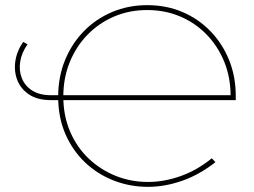

<svg xmlns="http://www.w3.org/2000/svg" viewBox="-20 -723 985 746"><path d="M555 3Q485 3 422 -21.5Q359 -46 310.5 -92Q262 -138 234 -202.5Q206 -267 206 -347Q206 -424 232.5 -489Q259 -554 306 -602Q353 -650 416 -676.5Q479 -703 552 -703Q626 -703 688.5 -676.5Q751 -650 797.5 -602Q844 -554 870 -490Q896 -426 896 -350Q896 -346 896 -342Q896 -338 896 -334H178Q126 -334 93.5 -355.5Q61 -377 47.5 -411Q34 -445 39.5 -484.5Q45 -524 70 -560L87 -551Q64 -518 58.5 -483.5Q53 -449 65 -419Q77 -389 105.5 -371Q134 -353 179 -353H885L876 -350Q876 -422 851.5 -482.5Q827 -543 783 -588.5Q739 -634 680 -659Q621 -684 552 -684Q483 -684 424 -659Q365 -634 320.5 -588.5Q276 -543 251 -481.5Q226 -420 226 -348Q226 -273 252.5 -211.5Q279 -150 325 -106.5Q371 -63 430 -39.5Q489 -16 555 -16Q617 -16 681 -38.5Q745 -61 803 -108L817 -93Q755 -44 687.5 -20.5Q620 3 555 3Z"/></svg>

Font: Montserrat Thin
Style: Regular
Weight: 100
Designer: Julieta Ulanovsky
Foundry: Julieta Ulanovsky
Version: Version 9.000